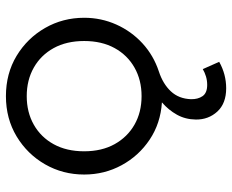

<svg xmlns="http://www.w3.org/2000/svg" viewBox="-86 -454 765 632"><g transform="rotate(-90 296.0 -137.5)"><path d="M322 225Q272 225 245.2 195.8Q218.5 166.5 219 125Q219.5 90.5 235 62.8Q250.5 35 275.5 13.5Q206.5 9 153 -26.8Q99.5 -62.5 68.8 -119Q38 -175.5 38 -242.5Q38 -312.5 71.5 -371Q105 -429.5 163.5 -464.8Q222 -500 296 -500Q370.5 -500 428.8 -464.8Q487 -429.5 520.5 -371Q554 -312.5 554 -242.5Q554 -186.5 531.8 -136.8Q509.5 -87 469.8 -50.5Q430 -14 377 3.5Q336 17 311.8 43Q287.5 69 286 109Q285.5 132 296 147.2Q306.5 162.5 333 162.5Q347.5 162.5 360.8 158.5Q374 154.5 385 148L409 202Q368 225 322 225ZM296 -53.5Q349 -53.5 390 -76.8Q431 -100 454.2 -142.2Q477.5 -184.5 477.5 -242.5Q477.5 -300.5 454.2 -342.8Q431 -385 390 -408.2Q349 -431.5 296 -431.5Q243 -431.5 202 -408.2Q161 -385 137.8 -342.8Q114.5 -300.5 114.5 -242.5Q114.5 -184.5 138 -142.2Q161.5 -100 202.2 -76.8Q243 -53.5 296 -53.5Z"/></g></svg>

Font: Geologica ExtraLight
Style: Regular
Weight: 200
Designer: Sindre Bremnes, Frode Helland
Foundry: Monokrom Skriftforlag AS
Version: Version 1.010; ttfautohint (v1.8.4.7-5d5b);gftools[0.9.28]